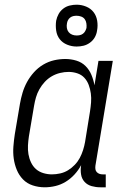

<svg xmlns="http://www.w3.org/2000/svg" viewBox="-20 -789 540 817"><path d="M170 8Q144 8 119.5 0Q95 -8 78 -25.5Q61 -43 51.5 -66Q42 -89 38.5 -114Q35 -139 37 -165.5Q39 -192 43 -218L65 -348Q69 -371 76 -394.5Q83 -418 95 -440Q107 -462 124.5 -481.5Q142 -501 164 -514Q186 -527 210 -532.5Q234 -538 258 -538Q282 -538 305 -531Q328 -524 344 -508Q360 -492 369 -470.5Q378 -449 382 -426L399 -530H460L386 -84Q385 -76 386 -69Q387 -62 391.5 -57Q396 -52 402.5 -49.5Q409 -47 417 -47H430V8H407Q388 8 370 3Q352 -2 340 -15Q328 -28 325 -46.5Q322 -65 325 -84V-86Q314 -65 297 -46.5Q280 -28 259.5 -15.5Q239 -3 216 2.5Q193 8 170 8ZM201 -47Q218 -47 236 -51Q254 -55 269.5 -64.5Q285 -74 298 -87.5Q311 -101 319.5 -117Q328 -133 333.5 -150.5Q339 -168 342 -185L363 -315Q366 -334 367.5 -353.5Q369 -373 366.5 -391.5Q364 -410 357.5 -427.5Q351 -445 339 -458Q327 -471 309 -477Q291 -483 272 -483Q254 -483 235.5 -478.5Q217 -474 200.5 -464.5Q184 -455 170.5 -440.5Q157 -426 147.5 -409Q138 -392 133 -374.5Q128 -357 125 -339L103 -209Q100 -189 99 -170Q98 -151 101 -133Q104 -115 112 -98Q120 -81 133 -69.5Q146 -58 164 -52.5Q182 -47 201 -47ZM306 -591Q285 -591 265.5 -599Q246 -607 234 -622.5Q222 -638 219 -659Q216 -680 219 -701Q222 -716 229.5 -729.5Q237 -743 249.5 -752.5Q262 -762 277 -765.5Q292 -769 306 -769Q327 -769 346.5 -761Q366 -753 378 -737.5Q390 -722 393.5 -701Q397 -680 393 -659Q391 -644 383.5 -630.5Q376 -617 363 -607.5Q350 -598 335.5 -594.5Q321 -591 306 -591ZM306 -638Q313 -638 320 -639.5Q327 -641 333 -645.5Q339 -650 342.5 -656.5Q346 -663 348 -670Q349 -680 347.5 -690Q346 -700 340.5 -707.5Q335 -715 325.5 -718.5Q316 -722 306 -722Q299 -722 292 -720.5Q285 -719 279 -714.5Q273 -710 269.5 -703.5Q266 -697 265 -690Q263 -680 264.5 -670Q266 -660 272 -652.5Q278 -645 287 -641.5Q296 -638 306 -638Z"/></svg>

Font: Iosevka Slab Light
Style: Italic
Weight: 300
Italic angle: -9°
Monospace: yes
Designer: Belleve Invis
Foundry: Belleve Invis
Version: Version 11.1.1; ttfautohint (v1.8.3)